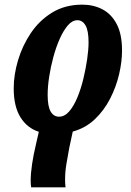

<svg xmlns="http://www.w3.org/2000/svg" viewBox="-20 -566 563 826"><path d="M114 240Q113 234 112.5 226.5Q112 219 112 212Q112 180 118 140Q124 100 134 58L147 1Q97 -15 68 -61.5Q39 -108 39 -186Q39 -244 57.5 -306.5Q76 -369 112.5 -423.5Q149 -478 204.5 -512Q260 -546 334 -546Q382 -546 420.5 -526Q459 -506 482 -462.5Q505 -419 505 -349Q505 -301 492.5 -247Q480 -193 454 -142Q428 -91 388 -53Q348 -15 293 0L278 70Q271 107 265.5 140.5Q260 174 260 207Q260 216 260.5 224.5Q261 233 262 240ZM234 -64Q258 -64 277.5 -86.5Q297 -109 312.5 -146Q328 -183 338.5 -226.5Q349 -270 355 -311.5Q361 -353 361 -384Q361 -434 348 -456.5Q335 -479 313 -479Q291 -479 272 -457Q253 -435 237 -399Q221 -363 209.5 -320.5Q198 -278 191.5 -235.5Q185 -193 185 -158Q185 -108 198 -86Q211 -64 234 -64Z"/></svg>

Font: Noto Serif ExtraCondensed ExtraBold
Style: Italic
Weight: 800
Width: 2
Italic angle: -12°
Designer: Monotype Design Team
Foundry: Monotype Imaging Inc.
Version: Version 2.013